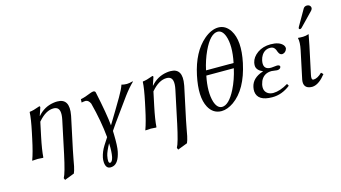

<svg xmlns="http://www.w3.org/2000/svg" viewBox="-98 -1065 2966 1670"><g transform="rotate(-15 1384.5 -230.0)"><path d="M244.1 -356.9Q301.3 -422.9 384.8 -436Q402.3 -439 420.4 -439Q533.2 -439 505.9 -291.5Q504.9 -285.6 503.9 -280.8L442.9 5.9Q437 32.7 427.7 83.5Q419.9 126 416.5 144Q407.7 184.1 398.4 204.1L310.5 237.8L303.2 220.2Q324.7 183.6 360.8 15.6Q361.8 10.7 362.8 5.9L421.9 -272.9Q442.9 -372.1 394.5 -386.2Q384.3 -389.2 372.6 -389.2Q304.7 -389.2 236.8 -311Q234.4 -308.6 233.4 -307.1L206.5 -180.2Q182.6 -66.9 178.2 0L175.3 2.9Q173.3 2.9 127.9 0L78.6 2.9L78.1 0Q102.1 -64.5 126.5 -180.2L138.2 -234.9Q163.6 -355 165.5 -411.1L168 -414.1Q199.7 -416.5 253.9 -437Q257.3 -438.5 259.3 -439Q267.1 -437 266.1 -429.2L241.7 -356.9Z M762.7 28.8Q727.5 93.3 719.7 127.9Q706.1 194.8 728 195.8Q747.1 193.8 756.8 151.9Q766.6 103.5 762.7 28.8ZM678.2 134.8Q689.5 83 719.2 36.1L759.8 -26.9Q746.1 -175.8 702.1 -344.2Q686.5 -377.9 661.6 -379.9Q644.5 -379.4 623.5 -375L625 -404.8Q664.1 -412.1 718.8 -435.1Q735.8 -441.9 748 -441.9Q761.7 -440.4 765.1 -429.2Q809.6 -220.2 818.8 -117.2Q895.5 -242.7 948.7 -334Q985.4 -396 998.5 -436Q1015.6 -429.7 1046.4 -429.2Q1067.9 -429.7 1098.1 -438L1102.5 -436Q1057.6 -392.6 1012.7 -332L864.7 -127Q843.8 -97.7 822.8 -65.9Q822.8 -61 823.2 -50.8Q823.7 -40.5 823.7 -36.1Q826.7 72.3 816.4 120.1Q795.4 218.3 743.7 231.9Q732.4 234.9 721.2 234.9Q679.7 234.9 675.3 177.7Q673.8 156.2 678.2 134.8Z M1262.7 -356.9Q1319.8 -422.9 1403.3 -436Q1420.9 -439 1439 -439Q1551.8 -439 1524.4 -291.5Q1523.4 -285.6 1522.5 -280.8L1461.4 5.9Q1455.6 32.7 1446.3 83.5Q1438.5 126 1435.1 144Q1426.3 184.1 1417 204.1L1329.1 237.8L1321.8 220.2Q1343.3 183.6 1379.4 15.6Q1380.4 10.7 1381.3 5.9L1440.4 -272.9Q1461.4 -372.1 1413.1 -386.2Q1402.8 -389.2 1391.1 -389.2Q1323.2 -389.2 1255.4 -311Q1252.9 -308.6 1252 -307.1L1225.1 -180.2Q1201.2 -66.9 1196.8 0L1193.8 2.9Q1191.9 2.9 1146.5 0L1097.2 2.9L1096.7 0Q1120.6 -64.5 1145 -180.2L1156.7 -234.9Q1182.1 -355 1184.1 -411.1L1186.5 -414.1Q1218.3 -416.5 1272.5 -437Q1275.9 -438.5 1277.8 -439Q1285.6 -437 1284.7 -429.2L1260.3 -356.9Z M1989.3 -365.2Q2020.5 -516.6 1988.3 -606Q1966.8 -663.1 1925.8 -664.1Q1858.4 -664.1 1795.9 -530.3Q1760.3 -453.6 1741.2 -365.2ZM1979.5 -320.8H1731.9Q1702.6 -177.2 1730.5 -85.9Q1751.5 -22.9 1794.4 -22Q1856.4 -22 1917 -141.6Q1957.5 -222.2 1979.5 -320.8ZM1653.8 -344.2Q1696.3 -544.4 1810.5 -642.1Q1876 -697.3 1939 -698.2Q2004.9 -698.2 2045.9 -634.8Q2107.9 -537.1 2067.4 -344.2Q2019 -117.7 1890.6 -27.3Q1834 11.7 1781.7 12.2Q1705.1 12.2 1666 -60.5Q1614.3 -156.7 1653.8 -344.2Z M2181.2 -121.1Q2168.5 -61 2210.9 -35.2Q2231 -23.9 2257.3 -23.9Q2316.9 -24.4 2391.1 -68.8L2401.9 -49.8Q2325.2 10.3 2239.3 9.8Q2107.4 9.8 2098.6 -78.1Q2097.2 -97.7 2101.6 -118.2Q2118.2 -197.3 2216.3 -228Q2218.3 -228.5 2218.8 -229Q2163.6 -252.4 2161.1 -293Q2160.6 -306.6 2163.6 -321.8Q2173.8 -369.1 2222.7 -404.3Q2272.5 -439 2341.3 -439Q2418.5 -439 2450.7 -401.9Q2464.4 -384.8 2461.4 -367.2Q2450.2 -333.5 2418.5 -330.1Q2396.5 -330.1 2385.7 -357.4Q2384.8 -360.4 2383.3 -362.8Q2372.6 -400.4 2348.1 -407.7Q2339.4 -410.2 2329.1 -410.2Q2280.8 -410.2 2252.9 -367.2Q2240.7 -348.1 2235.4 -324.2Q2219.2 -249 2279.8 -241.7Q2288.1 -240.7 2296.4 -241.2Q2296.9 -241.2 2307.6 -242.2Q2344.2 -246.1 2348.6 -246.1Q2376 -244.6 2373.5 -227.1Q2367.2 -206.5 2338.9 -206.1Q2335 -206.1 2315.4 -209Q2294.4 -211.9 2289.6 -211.9Q2219.2 -211.9 2190.4 -149.9Q2184.6 -135.7 2181.2 -121.1Z M2733.4 -683.1Q2757.8 -683.1 2766.6 -663.6Q2769.5 -655.8 2768.1 -647.9Q2765.1 -637.2 2758.3 -629.9L2640.1 -507.8Q2632.3 -500.5 2626.5 -500Q2615.2 -500 2614.7 -509.8Q2614.7 -511.7 2615.2 -513.2Q2616.2 -517.1 2619.6 -522.9L2701.7 -666Q2712.4 -682.6 2733.4 -683.1ZM2581.5 -321.8Q2596.2 -391.6 2586.4 -429.2L2588.9 -431.2Q2600.6 -429.2 2632.3 -429.2Q2657.7 -429.7 2684.6 -439Q2684.6 -438 2666 -342.8L2612.3 -90.8Q2604 -51.8 2618.2 -46.9Q2622.1 -45.9 2626 -45.9Q2661.1 -46.9 2701.7 -86.9L2719.2 -69.8Q2664.6 0 2612.8 10.3Q2605 11.7 2598.6 12.2Q2532.2 12.2 2526.4 -40.5Q2525.4 -55.2 2528.3 -70.8Z"/></g></svg>

Font: Linux Biolinum Capitals O
Style: Italic Samll Caps
Weight: 400
Italic angle: -12°
Designer: Philipp H. Poll
Foundry: Philipp H. Poll
Version: Version 0.6.2